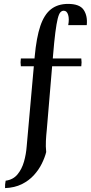

<svg xmlns="http://www.w3.org/2000/svg" viewBox="-20 -740 466 985"><path d="M6 225Q5 206 9 187Q47 182 69.5 155Q92 128 103 89.5Q114 51 117 10L158 -450Q167 -548 187 -607Q207 -666 242 -693Q277 -720 329 -720Q389 -720 409.5 -689Q430 -658 425 -611H330Q336 -643 329.5 -664Q323 -685 307 -685Q297 -685 289.5 -676.5Q282 -668 276 -644Q270 -620 264 -574Q258 -528 252 -454L220 -74Q217 -46 215.5 -17.5Q214 11 217 40Q210 68 194.5 99.5Q179 131 153.5 159Q128 187 91.5 205Q55 223 6 225ZM397 -400H87Q84 -420 87 -440H397Q400 -420 397 -400Z"/></svg>

Font: Poltawski Nowy
Style: Italic
Weight: 400
Italic angle: -12°
Designer: Adam Pótawski, Mateusz Machalski, Borys Kosmynka, Ania Wieluska
Foundry: Capitalics.wtf
Version: Version 1.001;gftools[0.9.25]